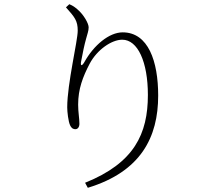

<svg xmlns="http://www.w3.org/2000/svg" viewBox="-20 -824 1040 914"><path d="M294 -789C336 -742 350 -725 350 -678C350 -629 300 -426 300 -313C300 -293 305 -245 314 -227C322 -211 331 -209 339 -209C350 -209 358 -219 358 -235C358 -262 352 -289 352 -326C352 -400 374 -458 407 -521C442 -587 511 -635 562 -635C636 -635 684 -529 684 -372C684 -187 619 -48 385 46L398 70C651 -7 733 -171 733 -369C733 -532 686 -670 564 -670C499 -670 426 -608 382 -529C370 -508 362 -509 366 -531C375 -578 381 -608 390 -640C396 -664 402 -676 402 -694C402 -712 379 -754 348 -780C336 -790 329 -796 310 -804Z"/></svg>

Font: Noto Serif CJK HK ExtraLight
Style: Regular
Weight: 200
Designer: Ryoko NISHIZUKA 西塚涼子 (kana & ideographs); Frank Grießhammer (Latin, Greek & Cyrillic); Wenlong ZHANG 张文龙 (bopomofo); San
Foundry: Adobe
Version: Version 2.001;hotconv 1.1.0;makeotfexe 2.6.0